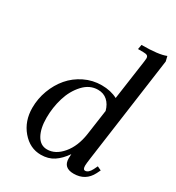

<svg xmlns="http://www.w3.org/2000/svg" viewBox="-180 -855 888 971"><g transform="rotate(30 264.0 -369.5)"><path d="M50.8 -178.2Q50.8 -231 69.3 -280.8Q87.9 -330.6 120.1 -368.4Q152.3 -406.2 199.2 -429.2Q246.1 -452.1 298.8 -452.1Q351.6 -452.1 391.1 -431.2L423.8 -662.1Q425.8 -675.8 425.8 -682.1Q425.8 -693.4 418.9 -697.8Q412.1 -702.1 395 -702.1H365.2L370.1 -729Q470.2 -729 511.2 -746.1L518.1 -717.8L433.1 -104Q428.2 -68.8 428.2 -58.1Q428.2 -35.2 440.9 -35.2Q460 -35.2 475.1 -64.9L485.8 -86.9L508.8 -76.2L498 -54.2Q466.8 6.8 397.9 6.8Q337.9 6.8 337.9 -47.9Q337.9 -64.5 338.9 -73.2Q312.5 -34.7 281 -13.9Q249.5 6.8 206.1 6.8Q142.1 6.8 96.4 -46.9Q50.8 -100.6 50.8 -178.2ZM138.2 -169.9Q138.2 -108.4 159.4 -70.3Q180.7 -32.2 220.2 -32.2Q268.6 -32.2 308.1 -78.9Q347.7 -125.5 358.9 -201.2L379.9 -349.1Q370.6 -383.8 348.6 -403.3Q326.7 -422.9 293.9 -422.9Q245.6 -422.9 209 -383.1Q172.4 -343.3 155.3 -286.6Q138.2 -230 138.2 -169.9Z"/></g></svg>

Font: Dihjauti S
Style: Bold Italic
Weight: 700
Italic angle: -9°
Designer: T. Christopher White
Version: Version 3.0.0